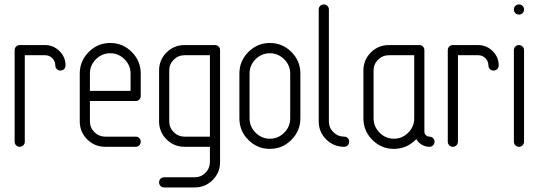

<svg xmlns="http://www.w3.org/2000/svg" viewBox="-20 -656 2407 858"><path d="M45.4 -22.9V-431.6Q45.4 -441.4 52 -448Q58.6 -454.6 68.4 -454.6H181.6Q218.8 -454.6 245.8 -427.7Q272.9 -400.9 272.9 -363.8Q272.9 -354 266.4 -347.4Q259.8 -340.8 250 -340.8Q240.2 -340.8 233.6 -347.4Q227.1 -354 227.1 -363.8Q227.1 -382.3 213.9 -395.8Q200.7 -409.2 181.6 -409.2H90.8V-22.9Q90.8 -13.2 84.2 -6.6Q77.6 0 68.1 0Q58.6 0 52 -6.6Q45.4 -13.2 45.4 -22.9Z M336.4 -113.8V-327.1Q336.4 -383.3 376.5 -423.6Q416.5 -463.9 472.7 -463.9Q528.8 -463.9 568.8 -423.8Q608.9 -383.8 608.9 -327.1V-227.1Q608.9 -217.3 602.3 -210.9Q595.7 -204.6 586.4 -204.6H381.8V-113.8Q381.8 -85.4 401.9 -65.4Q421.9 -45.4 450.2 -45.4H586.4Q596.2 -45.4 602.5 -38.8Q608.9 -32.2 608.9 -22.7Q608.9 -13.2 602.3 -6.6Q595.7 0 586.4 0H450.2Q402.8 0 369.6 -33.2Q336.4 -66.4 336.4 -113.8ZM381.8 -250H563.5V-327.1Q563.5 -364.3 536.6 -391.1Q509.8 -418 472.7 -418Q435.5 -418 408.7 -391.4Q381.8 -364.7 381.8 -327.1Z M690.9 -113.8V-340.8Q690.9 -388.2 724.1 -421.4Q757.3 -454.6 804.7 -454.6H940.9Q950.7 -454.6 957 -448Q963.4 -441.4 963.4 -431.6V68.4Q963.4 115.7 930.2 148.7Q897 181.6 850.1 181.6H713.4Q703.6 181.6 697.3 175Q690.9 168.5 690.9 158.9Q690.9 149.4 697.5 142.8Q704.1 136.2 713.4 136.2H850.1Q878.4 136.2 898.2 116.2Q918 96.2 918 68.4V0H804.7Q757.3 0 724.1 -33.2Q690.9 -66.4 690.9 -113.8ZM736.3 -113.8Q736.3 -85.4 756.3 -65.4Q776.4 -45.4 804.7 -45.4H918V-409.2H804.7Q776.4 -409.2 756.3 -389.2Q736.3 -369.1 736.3 -340.8Z M1049.8 -127.4V-327.1Q1049.8 -383.3 1089.8 -423.6Q1129.9 -463.9 1186 -463.9Q1242.2 -463.9 1282.2 -423.8Q1322.3 -383.8 1322.3 -327.1V-127.4Q1322.3 -71.3 1282.2 -31Q1242.2 9.3 1186 9.3Q1129.9 9.3 1089.8 -30.8Q1049.8 -70.8 1049.8 -127.4ZM1095.2 -127.4Q1095.2 -90.3 1122.1 -63.2Q1148.9 -36.1 1186 -36.1Q1223.1 -36.1 1250 -63Q1276.9 -89.8 1276.9 -127.4V-327.1Q1276.9 -364.3 1250 -391.1Q1223.1 -418 1186 -418Q1148.9 -418 1122.1 -391.4Q1095.2 -364.7 1095.2 -327.1Z M1404.3 -113.8V-613.8Q1404.3 -623.5 1410.9 -629.9Q1417.5 -636.2 1427 -636.2Q1436.5 -636.2 1443.1 -629.6Q1449.7 -623 1449.7 -613.8V-113.8Q1449.7 -85.4 1469.7 -65.4Q1489.7 -45.4 1518.1 -45.4Q1527.8 -45.4 1534.2 -38.8Q1540.5 -32.2 1540.5 -22.7Q1540.5 -13.2 1533.9 -6.6Q1527.3 0 1518.1 0Q1470.7 0 1437.5 -33.2Q1404.3 -66.4 1404.3 -113.8Z M1604 -127.4V-340.8Q1604 -388.2 1637.2 -421.4Q1670.4 -454.6 1717.8 -454.6H1854Q1863.8 -454.6 1870.1 -448Q1876.5 -441.4 1876.5 -431.6V-68.4Q1876.5 -58.6 1883.1 -52Q1889.6 -45.4 1899.2 -45.4Q1908.7 -45.4 1915.3 -38.8Q1921.9 -32.2 1921.9 -22.7Q1921.9 -13.2 1915.3 -6.6Q1908.7 0 1899.4 0Q1880.9 0 1865 -9.3Q1849.1 -18.6 1840.3 -34.7Q1799.8 8.8 1740.2 9.3Q1684.1 9.3 1644 -30.8Q1604 -70.8 1604 -127.4ZM1649.4 -127.4Q1649.4 -90.3 1676.3 -63.2Q1703.1 -36.1 1740.2 -36.1Q1777.3 -36.1 1804.2 -63Q1831.1 -89.8 1831.1 -127.4V-409.2H1717.8Q1689.5 -409.2 1669.4 -389.2Q1649.4 -369.1 1649.4 -340.8Z M1981 -22.9V-431.6Q1981 -441.4 1987.5 -448Q1994.1 -454.6 2003.9 -454.6H2117.2Q2154.3 -454.6 2181.4 -427.7Q2208.5 -400.9 2208.5 -363.8Q2208.5 -354 2201.9 -347.4Q2195.3 -340.8 2185.5 -340.8Q2175.8 -340.8 2169.2 -347.4Q2162.6 -354 2162.6 -363.8Q2162.6 -382.3 2149.4 -395.8Q2136.2 -409.2 2117.2 -409.2H2026.4V-22.9Q2026.4 -13.2 2019.8 -6.6Q2013.2 0 2003.7 0Q1994.1 0 1987.5 -6.6Q1981 -13.2 1981 -22.9Z M2276.4 -22.9V-431.6Q2276.4 -441.4 2283 -448Q2289.6 -454.6 2299.1 -454.6Q2308.6 -454.6 2315.2 -448Q2321.8 -441.4 2321.8 -431.6V-22.9Q2321.8 -13.2 2315.2 -6.6Q2308.6 0 2299.1 0Q2289.6 0 2283 -6.6Q2276.4 -13.2 2276.4 -22.9ZM2283 -597.4Q2276.4 -604 2276.4 -613.5Q2276.4 -623 2283 -629.6Q2289.6 -636.2 2299.1 -636.2Q2308.6 -636.2 2315.2 -629.6Q2321.8 -623 2321.8 -613.5Q2321.8 -604 2315.2 -597.4Q2308.6 -590.8 2299.1 -590.8Q2289.6 -590.8 2283 -597.4Z"/></svg>

Font: OpenGost Type A TT
Style: Regular
Weight: 400
Version: Version 0.3